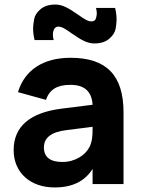

<svg xmlns="http://www.w3.org/2000/svg" viewBox="-20 -809 623 844"><path d="M395 -618C422.5 -618 444 -625 460 -638.5C476 -652 485.5 -667 488.5 -683.5C491 -699.5 492.5 -712.5 492.5 -722C492.5 -738.5 490.5 -755.5 486 -774H402C404.5 -765 405.5 -757 405.5 -749.5C405.5 -743 404 -735.5 401.5 -727.5C398.5 -719 392 -715 382 -715C366.5 -715 351 -724.5 322.5 -745C281 -773.5 255 -789 223 -789C195.5 -789 174 -782 158 -768.5C142 -755 132.5 -740 130 -724C127 -707.5 125.5 -694.5 125.5 -685C125.5 -668.5 127.5 -651.5 132 -633H216C213.5 -641.5 212.5 -649.5 212.5 -657C212.5 -662 213.5 -692 236 -692C251.5 -692 267 -682.5 295.5 -662C337 -633.5 363 -618 395 -618ZM290 -555C170.5 -555 88.5 -501.5 59 -404L182 -370C198 -416 231 -436 290 -436C350 -436 383.5 -408 387 -348.5L251.5 -331.5C111 -314 40 -252.5 40 -149C40 -51 112.5 15 220 15C298 15 352.5 -12 387 -66.5V0H523V-315C523 -478 448 -555 290 -555ZM387 -251.5V-244C387 -220 386.5 -189.5 374 -164C356 -127.5 311 -97 254 -97C200.5 -97 173 -118.5 173 -161C173 -203.5 205.5 -229 271.5 -237Z"/></svg>

Font: Vela Sans ExtBd
Style: Regular
Weight: 800
Designer: Principal design: Mikhail Sharanda - project Manrope.
Design modification: Ravid Balaliev
Foundry: Mikhail Sharanda
Version: Version 1.001